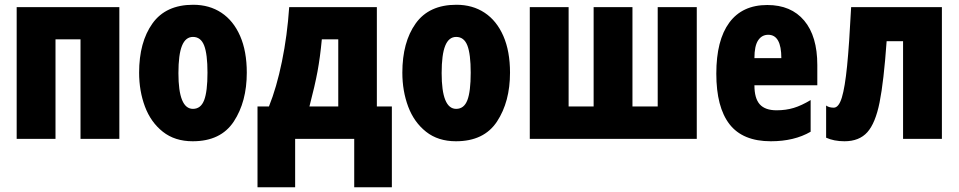

<svg xmlns="http://www.w3.org/2000/svg" viewBox="-20 -583 4024 806"><path d="M481 0H318V-418H213V0H50V-553H481Z M789 10Q714 10 663.5 -30Q613 -70 588.5 -135.5Q564 -201 564 -278Q564 -406 620 -484.5Q676 -563 791 -563Q859 -563 909.5 -529.5Q960 -496 988 -432Q1016 -368 1016 -278Q1016 -156 961.5 -73Q907 10 789 10ZM790 -126Q823 -126 837 -162.5Q851 -199 851 -278Q851 -356 837 -392Q823 -428 790 -428Q759 -428 744 -391Q729 -354 729 -276Q729 -126 790 -126Z M1562 -136H1625V203H1467V0H1219V203H1061V-136H1109Q1141 -215 1163.5 -324.5Q1186 -434 1194 -553H1562ZM1331 -418Q1324 -343 1313 -283.5Q1302 -224 1279 -136H1400V-418Z M1894 10Q1819 10 1768.5 -30Q1718 -70 1693.5 -135.5Q1669 -201 1669 -278Q1669 -406 1725 -484.5Q1781 -563 1896 -563Q1964 -563 2014.5 -529.5Q2065 -496 2093 -432Q2121 -368 2121 -278Q2121 -156 2066.5 -73Q2012 10 1894 10ZM1895 -126Q1928 -126 1942 -162.5Q1956 -199 1956 -278Q1956 -356 1942 -392Q1928 -428 1895 -428Q1864 -428 1849 -391Q1834 -354 1834 -276Q1834 -126 1895 -126Z M2905 0H2204V-553H2367V-136H2472V-553H2635V-136H2741V-553H2905Z M3411 -310V-225H3147Q3147 -170 3169.5 -145Q3192 -120 3240 -120Q3279 -120 3312 -130Q3345 -140 3383 -163V-30Q3314 10 3216 10Q3098 10 3042.5 -61.5Q2987 -133 2987 -274Q2987 -414 3041.5 -488Q3096 -562 3201 -562Q3301 -562 3356 -496.5Q3411 -431 3411 -310ZM3147 -339H3260Q3260 -437 3205 -437Q3178 -437 3162.5 -413.5Q3147 -390 3147 -339Z M3771 0V-410H3702Q3690 -241 3672.5 -153.5Q3655 -66 3621 -28Q3587 10 3525 10Q3481 10 3448 -5V-140Q3460 -131 3480 -131Q3501 -131 3514 -173.5Q3527 -216 3536 -306Q3545 -396 3553 -553H3934V0Z"/></svg>

Font: Noto Sans UI CondBlack
Style: Regular
Weight: 900
Width: 3
Designer: Monotype Design Team
Foundry: Monotype Imaging Inc.
Version: Version 1.001